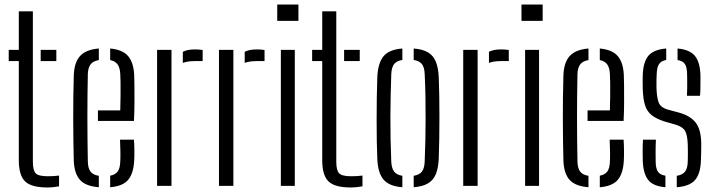

<svg xmlns="http://www.w3.org/2000/svg" viewBox="-20 -820 3152 847"><path d="M18.5 -550.5V-600H63V-770H125V-106.5Q125 -69 137.2 -55.8Q149.5 -42.5 190.5 -42.5Q206 -42.5 216.2 -43.2Q226.5 -44 240.5 -45.5V2Q228.5 4 215.8 5.5Q203 7 188.5 7Q118 7 90.5 -20Q63 -47 63 -113V-550.5ZM159.5 -550.5V-600H228.5V-550.5Z M305.5 -111.5Q304.5 -151 303.8 -197.5Q303 -244 303 -294.2Q303 -344.5 303.5 -393.8Q304 -443 305.5 -487.5Q307.5 -545 333.5 -573.2Q359.5 -601.5 416 -606V-555Q390 -550.5 379.2 -535.5Q368.5 -520.5 367.5 -494Q366.5 -448 366 -400.5Q365.5 -353 365.5 -304.2Q365.5 -255.5 366 -205.8Q366.5 -156 367.5 -106Q368.5 -76.5 380 -62.2Q391.5 -48 416 -44.5V6Q358 1.5 332.8 -26.5Q307.5 -54.5 305.5 -111.5ZM466 6V-45Q488.5 -49 499 -63.2Q509.5 -77.5 510.5 -106.5Q511.5 -121.5 511.2 -148.8Q511 -176 509.5 -204H571Q572.5 -184.5 572.8 -156Q573 -127.5 572 -111.5Q569 -54.5 545.2 -26.5Q521.5 1.5 466 6ZM412 -286.5V-333H510.5Q511.5 -365 511.8 -398Q512 -431 511.8 -457.2Q511.5 -483.5 510.5 -494Q509 -522.5 498 -536.8Q487 -551 466 -555V-606Q521 -601 545.2 -572.5Q569.5 -544 572 -489Q572.5 -478 573 -444.5Q573.5 -411 573.2 -368.2Q573 -325.5 571 -286.5Z M673 0V-600H736.5V0ZM786.5 -542.5V-591.5Q806.5 -602 839.5 -602Q847.5 -602 856 -601.5Q864.5 -601 874 -599.5V-550.5H840Q807 -550.5 786.5 -542.5Z M946 0V-600H1009.5V0ZM1059.5 -542.5V-591.5Q1079.5 -602 1112.5 -602Q1120.5 -602 1129 -601.5Q1137.5 -601 1147 -599.5V-550.5H1113Q1080 -550.5 1059.5 -542.5Z M1203 -728V-800H1296.5V-728ZM1219 0V-600H1280.5V0Z M1357 -550.5V-600H1401.5V-770H1463.5V-106.5Q1463.5 -69 1475.8 -55.8Q1488 -42.5 1529 -42.5Q1544.5 -42.5 1554.8 -43.2Q1565 -44 1579 -45.5V2Q1567 4 1554.2 5.5Q1541.5 7 1527 7Q1456.5 7 1429 -20Q1401.5 -47 1401.5 -113V-550.5ZM1498 -550.5V-600H1567V-550.5Z M1644.5 -118.5Q1643 -152 1642.2 -196.8Q1641.5 -241.5 1641.5 -291Q1641.5 -340.5 1642.2 -389.5Q1643 -438.5 1644.5 -480.5Q1647.5 -542.5 1672 -572Q1696.5 -601.5 1755 -606V-555.5Q1729 -551.5 1718 -536.5Q1707 -521.5 1706 -491Q1704.5 -448.5 1703.5 -401.8Q1702.5 -355 1702.2 -305.8Q1702 -256.5 1703 -206.8Q1704 -157 1706 -109Q1707 -79 1718.2 -63.8Q1729.5 -48.5 1755 -44.5V6Q1696.5 1.5 1671.8 -28Q1647 -57.5 1644.5 -118.5ZM1805 6V-44.5Q1831.5 -49 1842 -64Q1852.5 -79 1853.5 -107.5Q1855.5 -153 1856.5 -200.5Q1857.5 -248 1857.5 -296.8Q1857.5 -345.5 1856.8 -394.8Q1856 -444 1853.5 -493Q1852.5 -522.5 1841.5 -537Q1830.5 -551.5 1805 -555.5V-606Q1844.5 -603 1868 -589Q1891.5 -575 1902.5 -548.2Q1913.5 -521.5 1915.5 -480.5Q1917 -443 1917.8 -398Q1918.5 -353 1918.5 -304.8Q1918.5 -256.5 1917.8 -209.2Q1917 -162 1915.5 -118.5Q1913.5 -78 1902.5 -51.5Q1891.5 -25 1868 -11Q1844.5 3 1805 6Z M2023.5 0V-600H2087V0ZM2137 -542.5V-591.5Q2157 -602 2190 -602Q2198 -602 2206.5 -601.5Q2215 -601 2224.5 -599.5V-550.5H2190.5Q2157.5 -550.5 2137 -542.5Z M2280.5 -728V-800H2374V-728ZM2296.5 0V-600H2358V0Z M2465.5 -111.5Q2464.5 -151 2463.8 -197.5Q2463 -244 2463 -294.2Q2463 -344.5 2463.5 -393.8Q2464 -443 2465.5 -487.5Q2467.5 -545 2493.5 -573.2Q2519.5 -601.5 2576 -606V-555Q2550 -550.5 2539.2 -535.5Q2528.5 -520.5 2527.5 -494Q2526.5 -448 2526 -400.5Q2525.5 -353 2525.5 -304.2Q2525.5 -255.5 2526 -205.8Q2526.5 -156 2527.5 -106Q2528.5 -76.5 2540 -62.2Q2551.5 -48 2576 -44.5V6Q2518 1.5 2492.8 -26.5Q2467.5 -54.5 2465.5 -111.5ZM2626 6V-45Q2648.5 -49 2659 -63.2Q2669.5 -77.5 2670.5 -106.5Q2671.5 -121.5 2671.2 -148.8Q2671 -176 2669.5 -204H2731Q2732.5 -184.5 2732.8 -156Q2733 -127.5 2732 -111.5Q2729 -54.5 2705.2 -26.5Q2681.5 1.5 2626 6ZM2572 -286.5V-333H2670.5Q2671.5 -365 2671.8 -398Q2672 -431 2671.8 -457.2Q2671.5 -483.5 2670.5 -494Q2669 -522.5 2658 -536.8Q2647 -551 2626 -555V-606Q2681 -601 2705.2 -572.5Q2729.5 -544 2732 -489Q2732.5 -478 2733 -444.5Q2733.5 -411 2733.2 -368.2Q2733 -325.5 2731 -286.5Z M2815.5 -111.5Q2815 -135.5 2815 -156.8Q2815 -178 2816.5 -204H2873.5Q2872 -173.5 2872.2 -149Q2872.5 -124.5 2872.5 -106Q2873 -76.5 2882.5 -62.5Q2892 -48.5 2915.5 -45V6Q2861 1.5 2839.2 -26.5Q2817.5 -54.5 2815.5 -111.5ZM2965.5 6V-44.5Q2990.5 -48.5 3001.8 -62.5Q3013 -76.5 3014 -106.5Q3014.5 -121.5 3014.5 -134Q3014.5 -146.5 3014.5 -158.2Q3014.5 -170 3014 -182.5Q3012.5 -222.5 3003.2 -240.8Q2994 -259 2964 -269L2913.5 -283.5Q2876.5 -295 2855.5 -311.5Q2834.5 -328 2825.8 -355.2Q2817 -382.5 2815.5 -426.5Q2815 -447 2815 -460Q2815 -473 2815.5 -488Q2817 -545.5 2840 -573.5Q2863 -601.5 2919 -606V-555.5Q2897 -551.5 2887.5 -537.5Q2878 -523.5 2877 -494Q2876.5 -483 2876 -466.5Q2875.5 -450 2876 -433.5Q2877 -394 2884.8 -370.2Q2892.5 -346.5 2926 -336.5L2974.5 -323.5Q3026 -309.5 3049.8 -278Q3073.5 -246.5 3073.5 -183.5Q3073.5 -162.5 3073.2 -147.2Q3073 -132 3072 -110.5Q3070 -54 3046.5 -26.2Q3023 1.5 2965.5 6ZM3010.5 -397.5Q3011.5 -415 3011.5 -433Q3011.5 -451 3011.5 -467Q3011.5 -483 3011 -495Q3010.5 -523.5 3001.5 -537.5Q2992.5 -551.5 2969 -555V-606Q3022.5 -601.5 3045.5 -573.5Q3068.5 -545.5 3070 -487.5Q3070 -480 3070 -463.8Q3070 -447.5 3069.8 -429.5Q3069.5 -411.5 3068 -397.5Z"/></svg>

Font: Big Shoulders Stencil Text Thin Light
Style: Regular
Weight: 300
Version: Version 2.001